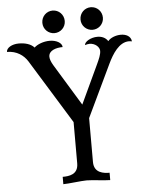

<svg xmlns="http://www.w3.org/2000/svg" viewBox="-92 -1041 851 1093"><g transform="rotate(-5 333.0 -495.0)"><path d="M209 -730C209 -766 253 -778 289 -778C289 -801 258 -820 218 -820C183 -820 147 -806 130 -789C111 -811 77 -820 42 -820C2 -820 -29 -801 -29 -778C27 -778 66 -749 88 -714L314 -347V-111C314 -47 261 -42 225 -42V0C256 0 328 -10 359 -10C390 -10 462 0 493 0V-42C461 -42 404 -47 404 -111V-362L547 -662C572 -714 611 -778 668 -778C673 -778 679 -777 685 -776C682 -806 655 -819 625 -819C596 -819 565 -807 551 -789C537 -811 514 -819 491 -819C454 -819 417 -798 417 -778C426 -781 435 -783 443 -783C476 -783 500 -759 500 -738C500 -717 489 -692 474 -660L372 -442L227 -680C215 -700 209 -717 209 -730ZM186 -925C186 -889 215 -861 250 -861C285 -861 314 -889 314 -925C314 -962 285 -990 250 -990C215 -990 186 -962 186 -925ZM404 -925C404 -889 433 -861 468 -861C503 -861 532 -889 532 -925C532 -962 503 -990 468 -990C433 -990 404 -962 404 -925Z"/></g></svg>

Font: Milonga
Style: Regular
Weight: 400
Designer: Pablo Impallari, Brenda Gallo, Rodrigo Fuenzalida
Foundry: Pablo Impallari, Brenda Gallo, Rodrigo Fuenzalida
Version: Version 1.000